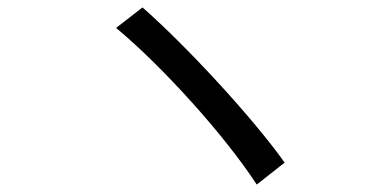

<svg xmlns="http://www.w3.org/2000/svg" viewBox="-20 -601 1040 516"><path d="M363 -581 292 -526C418 -421 584 -237 670 -105L745 -164C656 -289 477 -481 363 -581Z"/></svg>

Font: Noto Sans JP Regular
Style: Regular
Weight: 400
Designer: Ryoko NISHIZUKA (kana & ideographs); Paul D. Hunt (Latin, Greek & Cyrillic); Wenlong ZHANG (bopomofo); Sandoll Communica
Foundry: Adobe Systems Incorporated
Version: Version 1.004;PS 1.004;hotconv 1.0.82;makeotf.lib2.5.63406